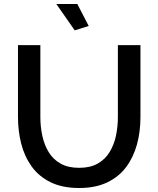

<svg xmlns="http://www.w3.org/2000/svg" viewBox="-20 -936 792 961"><path d="M376 5Q292 5 233 -24Q174 -53 138 -103.5Q102 -154 86 -217.5Q70 -281 70 -350V-710H182V-350Q182 -301 192 -255.5Q202 -210 224 -174Q246 -138 283.5 -117Q321 -96 376 -96Q432 -96 469.5 -117.5Q507 -139 529 -175.5Q551 -212 560.5 -257Q570 -302 570 -350V-710H683V-350Q683 -277 665.5 -213Q648 -149 611.5 -100Q575 -51 516.5 -23Q458 5 376 5ZM262 -916H367L424 -806L354 -784Z"/></svg>

Font: Raleway SemiBold
Style: Regular
Weight: 600
Designer: Matt McInerney, Pablo Impallari, Rodrigo Fuenzalida
Foundry: Matt McInerney, Pablo Impallari, Rodrigo Fuenzalida
Version: Version 4.026